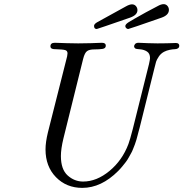

<svg xmlns="http://www.w3.org/2000/svg" viewBox="-20 -891 891 933"><path d="M201.2 -165Q201.2 -200.2 212.9 -248L306.2 -617.2Q308.1 -629.4 308.1 -631.8Q308.1 -644 297.1 -647.5Q286.1 -650.9 251 -651.9H247.1Q225.1 -651.9 225.1 -666Q225.1 -683.1 246.1 -683.1Q249 -683.1 263.4 -682.6Q277.8 -682.1 304 -681.2Q330.1 -680.2 359.9 -680.2Q396 -680.2 422.1 -681.2Q448.2 -682.1 460.2 -682.6Q472.2 -683.1 475.1 -683.1Q494.1 -683.1 494.1 -668.9Q494.1 -655.8 478 -653.3Q461.9 -650.9 438.5 -650.9Q415 -650.9 403.8 -643.1Q391.6 -635.3 383.8 -604L288.1 -217.8Q275.9 -167 275.9 -132.8Q275.9 -67.9 308.8 -38.3Q341.8 -8.8 383.8 -8.8Q449.7 -8.8 512 -60.3Q574.2 -111.8 604 -190.9Q611.8 -211.9 625 -263.2L704.1 -580.1Q709 -602.1 709 -608.9Q709 -630.9 694.6 -640.4Q680.2 -649.9 660.6 -651.4Q641.1 -652.8 638.2 -654.8Q626 -663.6 636.2 -676.8Q641.1 -682.6 651.9 -683.1Q653.8 -683.1 666 -682.6Q678.2 -682.1 699.2 -681.2Q720.2 -680.2 745.1 -680.2Q770 -680.2 789.6 -680.7Q809.1 -681.2 820.1 -681.6Q831.1 -682.1 834 -682.1Q851.1 -682.1 851.1 -668.9Q851.1 -660.2 844.5 -656Q837.9 -651.9 828.9 -651.9Q819.8 -651.9 804.9 -648.9Q790 -646 776.9 -639.2Q760.7 -630.4 751 -615.2Q741.2 -600.1 738.5 -591.1Q735.8 -582 731 -562L658.2 -269Q657.2 -266.1 653.1 -250.5Q648.9 -234.9 647.9 -230.5Q647 -226.1 642.6 -210.9Q638.2 -195.8 635.5 -189.5Q632.8 -183.1 627.4 -168.9Q622.1 -154.8 617.4 -147Q612.8 -139.2 606 -126.5Q599.1 -113.8 591.6 -104Q584 -94.2 574.5 -82.5Q564.9 -70.8 554.2 -60.1Q472.2 22 379.9 22Q302.7 22 252 -30Q201.2 -82 201.2 -165ZM437 -765.1Q437 -773.9 451.4 -782.5Q465.8 -791 591.8 -859.9Q608.9 -869.6 620.8 -869.9Q632.8 -870.1 640.4 -861.6Q647.9 -853 647.9 -841.8Q647.9 -817.9 611.8 -805.2Q452.6 -750 450.2 -750Q437 -750 437 -765.1ZM588.9 -764.2Q588.9 -772.9 605.5 -783.4Q622.1 -793.9 689 -831.1Q724.1 -849.1 745.1 -860.8Q762.2 -870.6 774.2 -870.8Q786.1 -871.1 793.5 -862.5Q800.8 -854 800.8 -842.8Q800.8 -817.9 765.1 -805.2Q606.9 -750 603 -750Q598.1 -750 593.5 -754.2Q588.9 -758.3 588.9 -764.2Z"/></svg>

Font: CMU Classical Serif
Style: Italic
Weight: 500
Italic angle: -14.04°
Version: Version 0.7.0